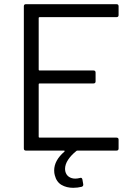

<svg xmlns="http://www.w3.org/2000/svg" viewBox="-20 -720 645 918"><path d="M547 -648Q547 -638 537 -638H169Q165 -638 165 -634V-387Q165 -383 169 -383H427Q437 -383 437 -373V-331Q437 -321 427 -321H169Q165 -321 165 -317V-66Q165 -62 169 -62H537Q547 -62 547 -52V-10Q547 0 537 0H350Q347 0 345 2Q320 22 305.5 44Q291 66 291 88Q291 95 292 98Q296 116 309 125Q322 134 340 134Q350 134 362 131L366 130Q372 130 374 138L378 161V164Q378 170 371 173Q351 178 330 178Q298 178 274 164Q250 150 242 118Q239 108 239 95Q239 47 288 5Q289 4 289 3Q289 2 288.5 1Q288 0 286 0H104Q94 0 94 -10V-690Q94 -700 104 -700H537Q547 -700 547 -690Z"/></svg>

Font: LinhAnh
Style: Regular
Weight: 400
Designer: Jeremy Tribby
Foundry: Tribby Type
Version: Version 1.408